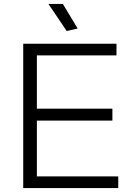

<svg xmlns="http://www.w3.org/2000/svg" viewBox="-20 -964 682 984"><path d="M322 -805 228 -944H302L378 -818ZM99 -740H577V-680H169V-407H556V-346H169V-60H586V0H99Z"/></svg>

Font: Encode Sans Wide
Style: Light
Weight: 300
Designer: Pablo Impallari, Andres Torresi
Foundry: Pablo Impallari, Andres Torresi
Version: Version 1.000; ttfautohint (v1.00) -l 8 -r 50 -G 200 -x 14 -